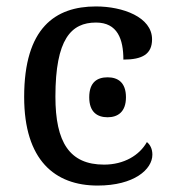

<svg xmlns="http://www.w3.org/2000/svg" viewBox="-20 -566 532 596"><path d="M283 10C396 10 453 -40 453 -86C453 -104 446 -117 436 -125C413 -84 365 -55 303 -55C196 -55 152 -124 152 -266C152 -445 201 -496 278 -496C345 -496 363 -444 363 -381C422 -381 452 -398 452 -444C452 -513 361 -546 278 -546C151 -546 55 -479 55 -265C55 -69 150 10 283 10ZM314 -202C345 -202 371 -218 371 -264C371 -311 345 -326 314 -326C282 -326 257 -311 257 -264C257 -218 282 -202 314 -202Z"/></svg>

Font: Noto Serif Thai
Style: Regular
Weight: 400
Designer: Monotype Design Team
Foundry: Monotype Imaging Inc.
Version: Version 1.901